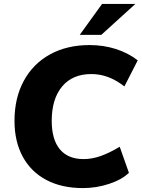

<svg xmlns="http://www.w3.org/2000/svg" viewBox="-20 -951 725 980"><path d="M54 -334Q54 -451 101.5 -538.5Q149 -626 235.5 -673.5Q322 -721 437 -721Q508 -721 571 -701Q634 -681 683 -643L615 -510Q572 -543 531 -558Q490 -573 446 -573Q350 -573 297 -509.5Q244 -446 244 -334Q244 -239 285.5 -189Q327 -139 407 -139Q449 -139 493.5 -154.5Q538 -170 591 -202L638 -69Q602 -34 537 -12.5Q472 9 403 9Q295 9 216.5 -32.5Q138 -74 96 -151.5Q54 -229 54 -334ZM387 -773 501 -931H671L497 -773Z"/></svg>

Font: Muli Black
Style: Italic
Weight: 900
Italic angle: -4.541°
Designer: Vernon Adams
Foundry: Vernon Adams
Version: Version 2.001